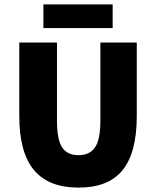

<svg xmlns="http://www.w3.org/2000/svg" viewBox="-20 -844 712 876"><path d="M338 12Q202 12 135 -68Q68 -148 68 -314V-650H240V-294Q240 -207 263.5 -171.5Q287 -136 338 -136Q389 -136 413.5 -171.5Q438 -207 438 -294V-650H604V-314Q604 -148 539.5 -68Q475 12 338 12ZM178 -716V-824H494V-716Z"/></svg>

Font: Assistant ExtraBold
Style: Regular
Weight: 800
Designer: Hebrew By Ben Nathan, Latin by Paul Hunt
Version: Version 3.000